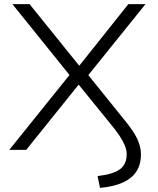

<svg xmlns="http://www.w3.org/2000/svg" viewBox="-20 -725 764 929"><path d="M464 184 452 127Q529 118 561 93.5Q593 69 593 21Q593 1 584 -21Q575 -43 558 -68.5Q541 -94 516 -124L352 -326H369L107 0H25L325 -373L326 -350L40 -705H123L369 -400H358L601 -705H684L398 -350V-373L581 -146Q607 -115 625 -87Q643 -59 652.5 -32Q662 -5 662 23Q662 95 612.5 135Q563 175 464 184Z"/></svg>

Font: Nunito Sans 10pt SemiExpanded Light
Style: Regular
Weight: 300
Width: 6
Designer: Vernon Adams
Foundry: Vernon Adams
Version: Version 3.101;gftools[0.9.27]